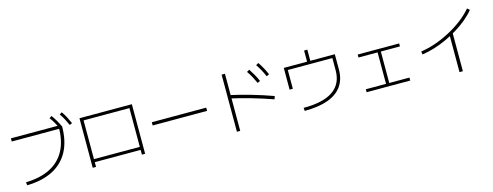

<svg xmlns="http://www.w3.org/2000/svg" viewBox="-24 -1770 7048 2747"><g transform="rotate(-15 3500.0 -396.0)"><path d="M136 -20Q350 -25 496.5 -100Q643 -175 718 -316Q793 -457 793 -660L817 -636H90V-683H825L842 -657Q841 -441 760.5 -290.5Q680 -140 524 -59.5Q368 21 142 26ZM803 -638Q777 -694 752.5 -737Q728 -780 699 -818L733 -842Q766 -799 791.5 -754.5Q817 -710 842 -657ZM953 -650Q928 -706 904.5 -750Q881 -794 853 -832L889 -855Q920 -812 944 -766Q968 -720 991 -667Z M1112 27V-707H1888V27H1840V-43H1161V27ZM1161 -88H1840V-662H1161Z M2097 -336V-384H2903V-336Z M3706 -535Q3683 -586 3658 -632Q3633 -678 3599 -727L3638 -749Q3670 -700 3696.5 -653.5Q3723 -607 3745 -554ZM3855 -594Q3833 -645 3808 -691.5Q3783 -738 3750 -786L3788 -808Q3821 -759 3847 -712Q3873 -665 3895 -612ZM3878 -246Q3721 -301 3563.5 -346.5Q3406 -392 3265 -423L3276 -470Q3420 -439 3580 -392.5Q3740 -346 3893 -291ZM3238 63V-783H3287V63Z M4248 -20Q4394 -20 4503.5 -45Q4613 -70 4685.5 -120.5Q4758 -171 4794 -246Q4830 -321 4830 -421V-602H4170V-324H4122V-646H4467V-811H4515V-646H4878V-421Q4878 -275 4808 -175.5Q4738 -76 4599.5 -25.5Q4461 25 4253 26Z M5177 -3V-47H5476V-513H5193V-557H5807V-513H5524V-47H5823V-3Z M6083 -364Q6189 -379 6301.5 -418Q6414 -457 6521.5 -515Q6629 -573 6720 -643Q6811 -713 6874 -789L6909 -759Q6857 -695 6786 -635.5Q6715 -576 6630.5 -524Q6546 -472 6455 -430Q6364 -388 6271 -359.5Q6178 -331 6089 -318ZM6535 63V-508H6585V63Z"/></g></svg>

Font: M PLUS 1 Thin Light
Style: Regular
Weight: 300
Version: Version 1.001